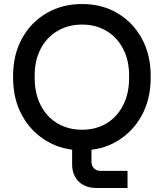

<svg xmlns="http://www.w3.org/2000/svg" viewBox="-20 -733 813 953"><path d="M459 200Q403 200 370.5 168Q338 136 338 83V-40H434V70Q434 90 446.5 102.5Q459 115 479 115H613V200ZM387 13Q289 13 211.5 -33Q134 -79 89.5 -160Q45 -241 45 -348V-356Q45 -462 89.5 -542.5Q134 -623 211.5 -668Q289 -713 387 -713Q486 -713 562.5 -668Q639 -623 683.5 -542.5Q728 -462 728 -356V-348Q728 -241 683.5 -160Q639 -79 562.5 -33Q486 13 387 13ZM387 -89Q456 -89 508.5 -120.5Q561 -152 591 -210.5Q621 -269 621 -348V-356Q621 -434 591 -491Q561 -548 508.5 -579.5Q456 -611 387 -611Q319 -611 265.5 -579.5Q212 -548 182 -491Q152 -434 152 -356V-348Q152 -269 182 -210.5Q212 -152 265.5 -120.5Q319 -89 387 -89Z"/></svg>

Font: SUSE Thin Medium
Style: Regular
Weight: 500
Version: Version 1.000